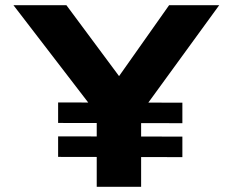

<svg xmlns="http://www.w3.org/2000/svg" viewBox="-20 -720 897 740"><path d="M352.8 0V-329L366.8 -264L31.8 -700H235.9L483.9 -366L396.8 -367L631.8 -700H824.9L514.9 -274L523.9 -337V0ZM204 -115.3V-194.4L682.9 -193.5V-114.4ZM204 -246.1V-325.1L682.9 -324.3V-245.2Z"/></svg>

Font: Lexend Giga
Style: Regular
Weight: 400
Designer: Bonnie Shaver-Troup, Thomas Jockin
Foundry: Lexend
Version: Version 1.007